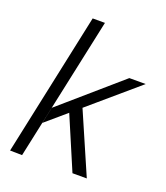

<svg xmlns="http://www.w3.org/2000/svg" viewBox="-130 -791 764 882"><g transform="rotate(20 251.5 -349.5)"><path d="M118 -170 135 -250 423 -500H503ZM81 1 22 0 171 -700H231ZM327 0 212 -270 258 -320 397 0Z"/></g></svg>

Font: Epunda Sans Light
Style: Italic
Weight: 300
Italic angle: -12.0243°
Designer: Simon Atzbach
Foundry: typofactur
Version: Version 2.204